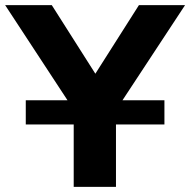

<svg xmlns="http://www.w3.org/2000/svg" viewBox="-35 -725 738 745"><path d="M251 0V-366L280 -255L-15 -705H166L335 -439L504 -705H683L387 -255L415 -366V0ZM65 -242V-336H603V-242Z"/></svg>

Font: Nunito Sans 7pt ExtraBold
Style: Regular
Weight: 800
Designer: Vernon Adams
Foundry: Vernon Adams
Version: Version 3.101;gftools[0.9.27]